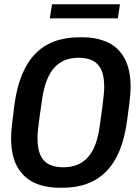

<svg xmlns="http://www.w3.org/2000/svg" viewBox="-20 -871 640 901"><path d="M259 10Q191 10 140 -14Q89 -38 60.5 -89.5Q32 -141 32 -225Q32 -239 33.5 -257Q35 -275 38.5 -305Q42 -335 48 -382Q70 -541 145.5 -618.5Q221 -696 352 -696H366Q434 -696 485 -672.5Q536 -649 564.5 -597Q593 -545 593 -461Q593 -448 591.5 -429.5Q590 -411 586.5 -381Q583 -351 576 -303Q555 -145 479.5 -67.5Q404 10 273 10ZM277 -86Q351 -86 393 -133.5Q435 -181 448 -280Q456 -333 460 -366Q464 -399 466 -417.5Q468 -436 468.5 -446.5Q469 -457 469 -464Q469 -516 454.5 -545.5Q440 -575 413 -587.5Q386 -600 348 -600Q276 -600 234 -552.5Q192 -505 178 -407Q170 -354 165.5 -321Q161 -288 159 -269Q157 -250 156.5 -240Q156 -230 156 -222Q156 -171 170.5 -141Q185 -111 212.5 -98.5Q240 -86 277 -86ZM214 -785 224 -851H543L533 -785Z"/></svg>

Font: Chivo Mono Medium
Style: Italic
Weight: 500
Italic angle: -8.05°
Monospace: yes
Designer: Hector Gatti
Foundry: Omnibus-Type
Version: Version 1.008